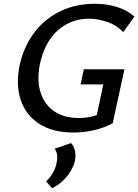

<svg xmlns="http://www.w3.org/2000/svg" viewBox="-20 -690 732 1017"><path d="M371 12Q258 12 187 -34.5Q116 -81 89.5 -161.5Q63 -242 84 -345Q106 -443 160.5 -516Q215 -589 297.5 -629.5Q380 -670 483 -670Q547 -670 601.5 -652.5Q656 -635 692 -602L633 -520Q595 -559 544.5 -575Q494 -591 452 -591Q388 -591 334 -562.5Q280 -534 243 -479Q206 -424 190 -344Q175 -261 195.5 -198Q216 -135 268 -100Q320 -65 397 -65Q438 -65 475 -75Q512 -85 548 -107L484 -39L527 -243H407L424 -323H639L577 -37Q527 -11 474 0.5Q421 12 371 12ZM256 307 224 271Q245 251 260 225.5Q275 200 280 172Q285 149 282 129Q279 109 269 98L356 68Q372 84 377 108.5Q382 133 377 162Q371 188 354 216.5Q337 245 312 268.5Q287 292 256 307Z"/></svg>

Font: Ysabeau Office SemiBold
Style: Italic
Weight: 600
Italic angle: -12°
Designer: Christian Thalmann (Catharsis Fonts)
Version: Version 2.001;gftools[0.9.30]; featfreeze: tnum,lnum,ss02